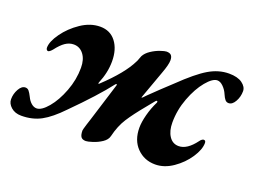

<svg xmlns="http://www.w3.org/2000/svg" viewBox="-98 -594 1023 775"><g transform="rotate(20 413.5 -206.0)"><path d="M293 -15Q293 -18 300 -41L309 -69L360 -233Q361 -237 359 -237.5Q357 -238 354 -235Q304 -170 207 -73Q162 -26 125 -6Q88 14 40 14Q13 14 -4 -1Q-21 -16 -21 -35Q-21 -58 -9.5 -78.5Q2 -99 18 -99Q27 -99 33 -92Q39 -85 47 -69Q54 -54 65 -44.5Q76 -35 88 -35Q109 -35 136 -67Q163 -99 182 -149Q201 -199 201 -250Q201 -286 184.5 -307.5Q168 -329 142 -329Q123 -329 106 -317.5Q89 -306 70 -281Q66 -276 61 -272Q56 -268 53 -268Q49 -268 46.5 -271.5Q44 -275 44 -280Q44 -306 70 -342.5Q96 -379 136 -406Q176 -433 218 -433Q261 -433 285.5 -401Q310 -369 310 -317Q310 -269 289 -219Q288 -215 289 -214Q290 -213 293 -216Q375 -293 403 -351Q406 -356 408.5 -364Q411 -372 414 -378Q422 -393 440 -405Q458 -417 477 -423.5Q496 -430 503 -430Q518 -430 524 -423Q530 -416 530 -402Q530 -383 515 -343L472 -224Q469 -219 476 -223Q486 -234 503 -250Q520 -266 531 -277Q576 -319 576 -319Q642 -383 684.5 -408Q727 -433 771 -433Q808 -433 828 -418.5Q848 -404 848 -385Q848 -361 836.5 -340.5Q825 -320 809 -320Q800 -320 794 -327Q788 -334 782 -348Q775 -365 762 -378Q749 -391 736 -391Q716 -391 689 -358.5Q662 -326 642.5 -274.5Q623 -223 623 -169Q623 -133 638 -110.5Q653 -88 679 -88Q715 -88 750 -135Q754 -141 758.5 -144Q763 -147 766 -147Q775 -147 775 -136Q775 -108 751.5 -72.5Q728 -37 691 -11.5Q654 14 615 14Q568 14 536.5 -18Q505 -50 505 -104Q505 -128 513.5 -160.5Q522 -193 537 -223Q539 -227 536 -229Q533 -231 530 -227Q532 -230 502 -193Q463 -146 441.5 -112.5Q420 -79 409 -33Q405 -16 387 -4Q369 8 348.5 14.5Q328 21 320 21Q305 21 299 12.5Q293 4 293 -15Z"/></g></svg>

Font: EB Garamond
Style: Bold Italic
Weight: 700
Italic angle: -17.2°
Designer: Georg Duffner and Octavio Pardo
Foundry: Georg Duffner
Version: Version 1.000